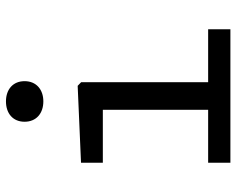

<svg xmlns="http://www.w3.org/2000/svg" viewBox="-96 -716 812 660"><g transform="rotate(-90 310.0 -386.0)"><path d="M80.5 0H539.5V-76.5H357.5V-513L345 -525L80.5 -513.5V-438.5H262.5V-76.5H80.5ZM291.5 -643C332.5 -643 361 -667.5 361 -707.5C361 -747.5 332.5 -771.5 291.5 -771.5C250 -771.5 221.5 -747.5 221.5 -707.5C221.5 -667.5 250 -643 291.5 -643Z"/></g></svg>

Font: Monaspace Neon
Style: Regular
Weight: 400
Designer: Riley Cran & the Lettermatic Team
Foundry: Lettermatic
Version: Version 1.200 (Monaspace Neon)